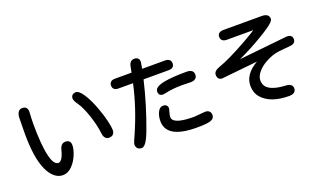

<svg xmlns="http://www.w3.org/2000/svg" viewBox="-84 -1302 3167 1893"><g transform="rotate(-20 1500.0 -356.0)"><path d="M516.6 -199.2Q516.6 -155.3 492.2 -96.7Q467.8 -37.1 424.8 5.9Q381.8 48.8 328.1 48.8Q274.4 48.8 230.5 4.9Q198.2 -26.4 172.9 -82Q114.3 -210.9 114.3 -462.9L116.2 -612.3Q116.2 -614.3 116.2 -624Q116.2 -633.8 118.2 -648.4Q123 -679.7 138.7 -696.3Q153.3 -710.9 177.2 -710.9Q201.2 -710.9 215.8 -697.3Q230.5 -681.6 230.5 -653.3Q230.5 -652.3 227.5 -595.7L225.6 -530.3Q225.6 -303.7 253.9 -187.5Q279.3 -80.1 328.1 -80.1Q341.8 -80.1 354.5 -92.8Q380.9 -118.2 399.4 -194.3Q407.2 -223.6 422.9 -238.8Q438.5 -253.9 463.4 -253.9Q488.3 -253.9 502.9 -239.3Q516.6 -225.6 516.6 -199.2ZM883.8 -438.5Q911.1 -363.3 926.3 -298.8Q941.4 -234.4 941.4 -204.1Q941.4 -173.8 925.8 -158.2Q910.2 -142.6 881.8 -142.6Q860.4 -142.6 845.7 -157.2Q828.1 -173.8 824.2 -212.9Q815.4 -293.9 780.3 -400.4Q745.1 -506.8 710.9 -554.7Q692.4 -580.1 683.6 -599.1Q674.8 -618.2 674.8 -627.9Q674.8 -650.4 688 -663.6Q701.2 -676.8 727.5 -676.8Q756.8 -676.8 794.9 -622.1Q844.7 -548.8 883.8 -438.5Z M1115.2 53.7Q1092.8 39.1 1092.8 5.9Q1092.8 -10.7 1128.9 -87.9Q1235.4 -330.1 1287.1 -567.4H1134.8Q1103.5 -567.4 1087.9 -583Q1075.2 -595.7 1075.2 -618.7Q1075.2 -641.6 1089.4 -655.8Q1103.5 -669.9 1134.8 -669.9H1308.6L1320.3 -728.5Q1328.1 -774.4 1358.4 -786.1Q1368.2 -790 1378.9 -790Q1405.3 -790 1418.9 -776.4Q1431.6 -763.7 1431.6 -739.3V-738.3L1419.9 -669.9H1660.2Q1692.4 -669.9 1707 -654.3Q1720.7 -641.6 1720.7 -618.2Q1720.7 -595.7 1708 -583Q1692.4 -567.4 1660.2 -567.4H1397.5Q1338.9 -317.4 1249 -78.1Q1213.9 15.6 1183.6 45.9Q1175.8 53.7 1168 58.1Q1160.2 62.5 1154.3 62.5Q1148.4 62.5 1145.5 62.5Q1142.6 62.5 1139.6 62Q1136.7 61.5 1134.3 61Q1131.8 60.5 1129.4 59.6Q1127 58.6 1124.5 58.1Q1122.1 57.6 1119.6 56.2Q1117.2 54.7 1115.2 53.7ZM1862.3 -486.3Q1893.6 -473.6 1893.6 -437.5Q1893.6 -413.1 1878.9 -399.4Q1862.3 -381.8 1826.2 -381.8L1737.3 -383.8Q1631.8 -383.8 1559.6 -366.2Q1543.9 -364.3 1528.3 -361.3H1527.3Q1505.9 -361.3 1494.1 -373Q1482.4 -384.8 1482.4 -408.2Q1482.4 -458 1589.8 -477.5Q1672.9 -493.2 1823.2 -493.2Q1846.7 -493.2 1862.3 -486.3ZM1857.4 -59.6Q1886.7 -59.6 1901.4 -44.9Q1916 -30.3 1916 -6.8Q1916 33.2 1872.1 46.9Q1835 59.6 1727.5 59.6Q1470.7 59.6 1422.9 -62.5Q1412.1 -89.8 1412.1 -119.1Q1412.1 -175.8 1431.6 -214.8Q1452.1 -257.8 1487.3 -257.8Q1511.7 -257.8 1523.9 -245.6Q1536.1 -233.4 1536.1 -213.9V-212.9L1525.4 -171.9Q1517.6 -146.5 1517.6 -127Q1517.6 -83 1592.8 -63.5Q1647.5 -49.8 1740.2 -49.8Z M2081.1 -365.2Q2081.1 -405.3 2142.6 -426.8Q2142.6 -426.8 2142.6 -426.8Q2255.9 -465.8 2459 -580.1Q2547.9 -630.9 2580.1 -653.3H2302.7Q2270.5 -653.3 2254.9 -668.9Q2241.2 -682.6 2241.2 -705.1Q2241.2 -737.3 2267.6 -749Q2281.2 -755.9 2302.7 -755.9H2704.1Q2772.5 -755.9 2780.3 -710.9Q2781.2 -706.1 2781.2 -698.2Q2781.2 -684.6 2760.7 -664.1Q2723.6 -627.9 2617.2 -564.5Q2485.4 -486.3 2359.4 -428.7L2864.3 -481.4H2875H2876Q2900.4 -480.5 2913.1 -467.8Q2925.8 -455.1 2925.8 -433.6Q2925.8 -412.1 2912.6 -398.9Q2899.4 -385.7 2872.1 -382.8L2751 -371.1Q2673.8 -362.3 2600.6 -320.3Q2549.8 -292 2515.6 -252.9Q2475.6 -208 2475.6 -162.6Q2475.6 -117.2 2503.9 -88.9Q2555.7 -37.1 2697.3 -30.3Q2733.4 -28.3 2750 -11.7Q2763.7 2 2763.7 23.9Q2763.7 45.9 2750 59.6Q2731.4 78.1 2691.4 78.1Q2596.7 78.1 2523.4 52.7Q2450.2 26.4 2407.7 -23.9Q2365.2 -74.2 2365.2 -145.5Q2365.2 -267.6 2507.8 -349.6L2147.5 -312.5L2130.9 -310.5Q2108.4 -310.5 2094.7 -324.2Q2081.1 -337.9 2081.1 -365.2Z"/></g></svg>

Font: FakePearl
Style: SemiBold
Weight: 400
Version: Version 1.2